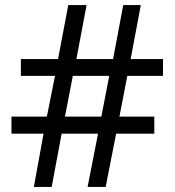

<svg xmlns="http://www.w3.org/2000/svg" viewBox="-20 -734 686 754"><path d="M480 -436H620V-502H493L533 -714H464L424 -502H280L320 -714H248L208 -502H62V-436H196L164 -276H25V-209H151L113 0H183L222 -209H365L324 0H395L436 -209H586V-276H449ZM235 -276 266 -436H409L378 -276Z"/></svg>

Font: Noto Sans Nandinagari
Style: Regular
Weight: 400
Designer: Ek Type
Foundry: Ek Type
Version: Version 1.002